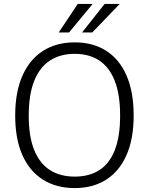

<svg xmlns="http://www.w3.org/2000/svg" viewBox="-20 -949 758 979"><path d="M361 10Q267.5 10 199.2 -32.8Q131 -75.5 94.2 -158Q57.5 -240.5 57.5 -360Q57.5 -480 94.5 -563.2Q131.5 -646.5 199.5 -689.8Q267.5 -733 361 -733Q454 -733 521.5 -690Q589 -647 625.2 -563.8Q661.5 -480.5 661.5 -360Q661.5 -241 625.2 -158.5Q589 -76 521.5 -33Q454 10 361 10ZM361 -48.5Q435.5 -48.5 487.2 -82Q539 -115.5 565.8 -184.8Q592.5 -254 592.5 -359.5Q592.5 -467 565.2 -536.5Q538 -606 486.5 -640.2Q435 -674.5 361 -674.5Q287 -674.5 234.5 -640.2Q182 -606 154.2 -536Q126.5 -466 126.5 -359.5Q126.5 -253.5 154.2 -184.5Q182 -115.5 234.5 -82Q287 -48.5 361 -48.5ZM376.5 -929 279.5 -783.5H332L452.5 -929ZM513.5 -929 398.5 -783.5H450.5L590.5 -929Z"/></svg>

Font: Public Sans ExtraLight
Style: Regular
Weight: 250
Designer: The Public Sans Project Authors: Dan O. Williams and USWDS (Libre Franklin designed by Pablo Impallari and Rodrigo Fuenz
Version: Version 1.007